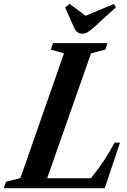

<svg xmlns="http://www.w3.org/2000/svg" viewBox="-75 -988 666 1008"><path d="M-55 0 -43 -34 32 -53 261 -708 191.5 -727.5 203.5 -761.5H489.5L478 -727.5L403 -708L172.5 -52H402Q440 -99 469.8 -143.5Q499.5 -188 526.5 -239.5H555L475 0ZM356 -811Q327.5 -811 312.5 -846L267 -949L290.5 -967.5L374.5 -905L523 -967.5L533.5 -950L420 -846Q398 -826 384 -818.5Q370 -811 356 -811Z"/></svg>

Font: Libre Caslon Condensed Bold
Style: Italic
Weight: 700
Italic angle: -22.583°
Designer: Pablo Impallari, Rodrigo Fuenzalida, Katja Schimmel, Ertekin Erdin
Foundry: Pablo Impallari, Rodrigo Fuenzalida
Version: Version 2.000; ttfautohint (v1.8.4.7-5d5b);gftools[0.9.33]